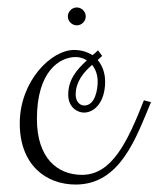

<svg xmlns="http://www.w3.org/2000/svg" viewBox="-20 -508 425 515"><path d="M163 -254C163 -219 189 -206 205 -206C235 -206 262 -236 262 -289C262 -313 254 -333 242 -347C246 -351 250 -354 254 -358L243 -373C238 -368 233 -364 228 -360C214 -369 197 -374 179 -374C116 -374 33 -289 33 -177C33 -66 103 -13 183 -13C303 -13 345 -139 385 -234L366 -239C322 -127 280 -39 200 -39C134 -39 79 -84 79 -189C79 -317 140 -355 183 -355C193 -355 204 -352 213 -346C184 -320 163 -293 163 -254ZM242 -289C242 -267 235 -225 206 -225C194 -225 183 -236 183 -254C183 -288 203 -313 227 -334C236 -323 242 -308 242 -289ZM162 -464C162 -451 173 -440 186 -440C199 -440 210 -451 210 -464C210 -477 199 -488 186 -488C173 -488 162 -477 162 -464Z"/></svg>

Font: Clicker Script
Style: Regular
Weight: 400
Designer: Astigmatic (AOETI)
Foundry: Astigmatic (AOETI)
Version: Version 1.000